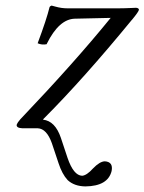

<svg xmlns="http://www.w3.org/2000/svg" viewBox="-20 -459 517 687"><path d="M60.1 0Q38.6 -1 39.6 -12.2Q43 -21.5 52.7 -32.2Q245.1 -233.9 376 -395L247.6 -392.1Q191.4 -390.6 147.9 -303.2Q147 -301.8 147 -300.8Q129.4 -297.4 114.7 -304.2Q147 -390.6 157.2 -433.1Q159.2 -437.5 164.6 -439Q169.4 -438 177.7 -435.5Q199.7 -429.2 221.2 -429.2H404.3Q424.8 -429.2 456.5 -430.7Q464.8 -431.2 466.8 -431.2Q477.1 -430.2 477.1 -423.8Q475.6 -416.5 453.1 -389.2Q451.7 -387.7 451.2 -387.2Q280.3 -178.7 138.7 -36.6Q137.2 -35.2 136.2 -34.2L133.8 -30.8Q177.2 -26.4 197.8 34.2L221.7 106Q243.2 168.9 273.9 169.9Q290.5 168.5 312.5 144Q336.9 118.7 355 118.2Q385.7 120.1 379.4 152.8Q366.2 207 285.6 208Q245.6 207.5 221.7 185.1Q202.1 163.6 189.5 125L165.5 53.2Q147 1.5 115.2 0H106.9H104Z"/></svg>

Font: Linux Libertine Slanted O
Style: Bold Slanted
Weight: 700
Designer: Philipp H. Poll
Foundry: Philipp H. Poll
Version: Version 5.0.0